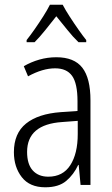

<svg xmlns="http://www.w3.org/2000/svg" viewBox="-20 -785 475 815"><path d="M219 -542Q295 -542 329.5 -497.5Q364 -453 364 -359V0H322L314 -85H312Q293 -44 261 -17Q229 10 172 10Q106 10 72.5 -33Q39 -76 39 -139Q39 -219 90.5 -260.5Q142 -302 238 -309L309 -314V-355Q309 -431 286 -463Q263 -495 214 -495Q161 -495 99 -461L81 -504Q112 -522 147 -532Q182 -542 219 -542ZM244 -267Q95 -257 95 -140Q95 -88 119 -61.5Q143 -35 185 -35Q247 -35 278.5 -84Q310 -133 310 -216V-272ZM246 -765Q258 -742 276.5 -713.5Q295 -685 314 -658Q333 -631 346 -615V-606H313Q290 -628 266 -658Q242 -688 219 -716Q197 -688 172.5 -657.5Q148 -627 127 -606H93V-615Q109 -635 127.5 -661.5Q146 -688 163.5 -715.5Q181 -743 192 -765Z"/></svg>

Font: Noto Sans Lao Looped Condensed Light
Style: Regular
Weight: 300
Width: 3
Designer: Mark Frömberg, Ben Mitchell
Foundry: The Fontpad Ltd
Version: Version 1.002; ttfautohint (v1.8.4.7-5d5b)